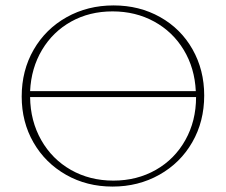

<svg xmlns="http://www.w3.org/2000/svg" viewBox="-20 -683 833 708"><path d="M733 -331Q733 -235 689 -158.5Q645 -82 567.5 -38.5Q490 5 395 5Q300 5 223.5 -38.5Q147 -82 103.5 -157.5Q60 -233 60 -327Q60 -423 104 -499.5Q148 -576 225.5 -619.5Q303 -663 399 -663Q494 -663 570.5 -620Q647 -577 690 -501Q733 -425 733 -331ZM91 -347H702Q698 -432 657.5 -499Q617 -566 548.5 -603.5Q480 -641 395 -641Q310 -641 242.5 -603.5Q175 -566 135 -499Q95 -432 91 -347ZM703 -325H91Q92 -237 132 -166.5Q172 -96 241.5 -56.5Q311 -17 398 -17Q485 -17 554.5 -56.5Q624 -96 663.5 -166.5Q703 -237 703 -325Z"/></svg>

Font: Ysabeau SC Extralight
Style: Regular
Weight: 200
Designer: Christian Thalmann (Catharsis Fonts)
Version: Version 0.003